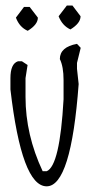

<svg xmlns="http://www.w3.org/2000/svg" viewBox="-20 -655 323 683"><path d="M253.9 -499 267.1 -484.9 253.9 -431.2V-410.2L259.8 -356Q232.9 7.8 146 7.8Q57.1 7.8 17.1 -336.9V-377Q17.1 -428.2 43.9 -437H58.1L78.1 -423.8L70.8 -377V-310.1Q70.8 -175.8 131.8 -45.9H146Q192.9 -64.9 206.1 -301.8V-370.1Q206.1 -418 192.9 -444.8Q192.9 -487.8 253.9 -499ZM65.4 -630.4H85.4L114.7 -592.3Q114.7 -567.4 78.6 -545.4Q49.3 -558.1 36.6 -592.3ZM217.8 -635.3H237.8L266.6 -597.2Q266.6 -572.3 230.5 -550.3Q201.7 -563.5 188.5 -597.2Z"/></svg>

Font: Loved by the King
Style: Regular
Weight: 400
Designer: Kimberly Geswein
Foundry: Kimberly Geswein
Version: Version 1.002 2006